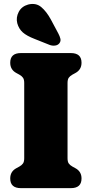

<svg xmlns="http://www.w3.org/2000/svg" viewBox="-20 -975 476 995"><path d="M330 -155Q330 -137 336.2 -128Q342.5 -119 355 -112L370.5 -103.5Q402.5 -86.5 402.5 -50Q402.5 0 347 0H88.5Q33 0 33 -50Q33 -86.5 65 -103.5L80.5 -112Q93 -119 99.2 -128Q105.5 -137 105.5 -155V-545Q105.5 -563 99.2 -572Q93 -581 80.5 -588L65 -596.5Q33 -613.5 33 -650Q33 -700 88.5 -700H347Q402.5 -700 402.5 -650Q402.5 -613.5 370.5 -596.5L355 -588Q342.5 -581 336.2 -572Q330 -563 330 -545ZM243.5 -874 282.5 -801Q290 -787 293 -774.2Q296 -761.5 287.5 -750.5Q279.5 -740.5 265 -738.8Q250.5 -737 236.5 -742.5L160 -773Q118.5 -789 98 -807.2Q77.5 -825.5 69.5 -854.5Q62 -884.5 77 -913.2Q92 -942 126 -951.5Q166 -961.5 193.5 -938.5Q221 -915.5 243.5 -874Z"/></svg>

Font: Fraunces 72pt SuperSoft Black
Style: Regular
Weight: 900
Version: Version 1.000;[0bf87f6ff]